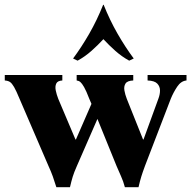

<svg xmlns="http://www.w3.org/2000/svg" viewBox="-31 -774 801 804"><path d="M205 10Q197 -16 190 -35.5Q183 -55 172 -79L51 -360Q37 -394 28 -409.5Q19 -425 11 -430.5Q3 -436 -11 -437V-460H230V-437Q210 -436 204.5 -424Q199 -412 202.5 -395Q206 -378 213 -360L285 -190H287L352 -339L343 -360Q330 -394 321 -409.5Q312 -425 305.5 -430.5Q299 -436 290 -437V-460H527V-437Q502 -436 494.5 -424Q487 -412 490 -395Q493 -378 500 -360L568 -190H570L632 -360Q639 -378 639 -395Q639 -412 627.5 -424Q616 -436 587 -437V-460H750V-437Q727 -435 711 -411Q695 -387 684 -360L576 -79Q566 -52 560.5 -34Q555 -16 549 10H492Q485 -16 476 -35.5Q467 -55 457 -79L377 -276L291 -79Q279 -52 273.5 -34Q268 -16 262 10ZM510 -520Q479 -537 452 -561Q425 -585 402 -610Q379 -585 352 -561Q325 -537 294 -520L275 -529Q310 -576 342.5 -632.5Q375 -689 401 -754H403Q429 -689 461.5 -632.5Q494 -576 529 -529Z"/></svg>

Font: Bona Nova
Style: Bold
Weight: 700
Designer: Mateusz Machalski
Foundry: Capitalics
Version: Version 4.001; ttfautohint (v1.8.3)